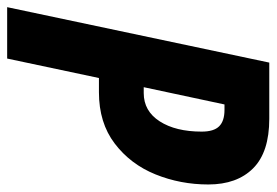

<svg xmlns="http://www.w3.org/2000/svg" viewBox="-138 -618 754 523"><g transform="rotate(90 238.5 -357.0)"><path d="M148 -714H301Q392 -714 436 -670Q480 -626 480 -548Q480 -472 452.5 -404Q425 -336 368.5 -293Q312 -250 229 -250H190L137 0H-3ZM231 -372Q280 -372 308 -415.5Q336 -459 336 -530Q336 -563 321.5 -577.5Q307 -592 277 -592H262L215 -372Z"/></g></svg>

Font: Noto Sans Display Ex Bold Cond
Style: Italic
Weight: 800
Width: 3
Italic angle: -12°
Designer: Monotype Design team
Foundry: Monotype Imaging Inc.
Version: Version 1.000